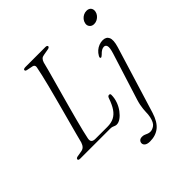

<svg xmlns="http://www.w3.org/2000/svg" viewBox="-247 -873 1298 1298"><g transform="rotate(-45 402.0 -224.0)"><path d="M314 0H28Q18 0 13.2 -3Q8.5 -6 10 -11Q10.5 -17 16.5 -20Q22.5 -23 32 -24L64 -29.5Q82 -32 92.5 -42.5Q103 -53 109.5 -72.5Q116.5 -99.5 126.5 -137.8Q136.5 -176 148.8 -220.8Q161 -265.5 174 -314Q187 -362.5 199.8 -410.5Q212.5 -458.5 223.8 -502.5Q235 -546.5 243.2 -582.5Q251.5 -618.5 256 -643Q258.5 -653.5 254.2 -660.2Q250 -667 241 -669L201.5 -677Q192.5 -678.5 187.8 -681.2Q183 -684 183 -690Q183 -695 188.8 -697.5Q194.5 -700 203.5 -700H394.5Q402.5 -700 407 -697.2Q411.5 -694.5 411.5 -690Q411.5 -684.5 405.5 -681Q399.5 -677.5 391 -676.5L349 -669Q334.5 -667 326 -658.5Q317.5 -650 312.5 -634Q306.5 -609.5 296.5 -572.2Q286.5 -535 273.8 -489.8Q261 -444.5 247.5 -395Q234 -345.5 220.2 -296Q206.5 -246.5 194.8 -201.5Q183 -156.5 174 -120.2Q165 -84 160.5 -60.5Q156.5 -40 165.2 -31Q174 -22 194 -22H309Q345.5 -22 372 -35.2Q398.5 -48.5 417.8 -76.8Q437 -105 453 -151.5Q455.5 -159 459.5 -163.2Q463.5 -167.5 470 -167.5Q476 -167.5 478.8 -164.2Q481.5 -161 481 -155Q481 -124 470 -93.8Q459 -63.5 441.2 -40Q423.5 -16.5 403.5 -2.2Q383.5 12 364.5 12Q356 12 349 8.8Q342 5.5 333.8 2.8Q325.5 0 314 0ZM739.5 -354 592.5 125Q571.5 193 534.8 222.5Q498 252 443.5 252Q419 252 406.2 242.8Q393.5 233.5 393.5 220Q393.5 208 402 199.2Q410.5 190.5 427.5 190.5Q440 190.5 449.5 194.5Q459 198.5 469 202.8Q479 207 491.5 207Q510 207 530 193Q550 179 559.5 135.5Q562 125 562.8 113.8Q563.5 102.5 564 89.8Q564.5 77 566 62Q567.5 47 571 29.2Q574.5 11.5 581 -9.5L687 -345.5Q700.5 -389 695.8 -405.5Q691 -422 675 -422Q664.5 -422 653 -415.8Q641.5 -409.5 625.5 -393Q619 -387 614.8 -384.8Q610.5 -382.5 607 -384Q603 -386 603.5 -390.8Q604 -395.5 607.5 -402Q617.5 -420 632.2 -432.8Q647 -445.5 664.5 -452.2Q682 -459 700 -459Q733 -459 744.5 -434Q756 -409 739.5 -354ZM737.5 -576.5Q716.5 -576.5 705 -590.8Q693.5 -605 698 -624Q701 -639 710.8 -651Q720.5 -663 734.2 -670Q748 -677 763.5 -677Q786 -677 796.5 -663Q807 -649 802.5 -628.5Q799.5 -614.5 790 -602.8Q780.5 -591 767 -583.8Q753.5 -576.5 737.5 -576.5Z"/></g></svg>

Font: Fraunces ExtraLight
Style: Italic
Weight: 250
Italic angle: -16°
Version: Version 1.000;[b76b70a41]